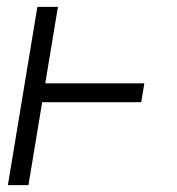

<svg xmlns="http://www.w3.org/2000/svg" viewBox="-20 -540 515 560"><path d="M3 0 89 -520H149L112 -297H401L392 -242H103L63 0Z"/></svg>

Font: Iosevka QP Light
Style: Italic
Weight: 300
Italic angle: -9°
Designer: Belleve Invis
Foundry: Belleve Invis
Version: Version 20.0.0; ttfautohint (v1.8.4)